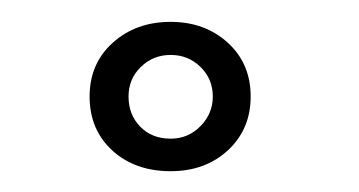

<svg xmlns="http://www.w3.org/2000/svg" viewBox="-20 -708 337 180"><path d="M140 -687.5Q172 -687.5 193.5 -668Q215 -648.5 215 -617.5Q215 -587 193.8 -567.2Q172.5 -547.5 140 -547.5Q106.5 -547.5 85.2 -567Q64 -586.5 64 -617.5Q64 -648.5 85.8 -668Q107.5 -687.5 140 -687.5ZM100.5 -617.5Q100.5 -600.5 111.5 -589.2Q122.5 -578 140 -578Q156.5 -578 168 -589.8Q179.5 -601.5 179.5 -617.5Q179.5 -634 168 -645.2Q156.5 -656.5 140 -656.5Q123.5 -656.5 112 -645.2Q100.5 -634 100.5 -617.5Z"/></svg>

Font: League Spartan
Style: Regular
Weight: 350
Foundry: The League of Moveable Type
Version: Version 2.002